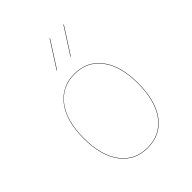

<svg xmlns="http://www.w3.org/2000/svg" viewBox="-213 -860 985 985"><g transform="rotate(-45 279.5 -368.0)"><path d="M479 -262Q479 -133 425.5 -62Q372 9 279 9Q186 9 133 -62Q80 -133 80 -258Q80 -386 134.5 -456.5Q189 -527 281 -527Q373 -527 426 -457Q479 -387 479 -262ZM82 -258Q82 -134 134.5 -63.5Q187 7 279 7Q371 7 424 -63.5Q477 -134 477 -262Q477 -386 424.5 -455.5Q372 -525 281 -525Q189 -525 135.5 -455Q82 -385 82 -258ZM322 -744 231 -602 229 -603 320 -745ZM422 -744 331 -602 329 -603 420 -745Z"/></g></svg>

Font: FiraGO Two
Style: Regular
Weight: 100
Designer: bBox Type
Foundry: bBox Type GmbH
Version: Version 1.001